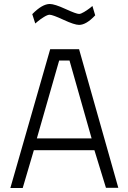

<svg xmlns="http://www.w3.org/2000/svg" viewBox="-20 -944 644 964"><path d="M32 0 232 -697H377L574 -1H512L454 -190H150L94 0ZM277 -640 165 -249H440L329 -640ZM444 -914 458 -867Q413 -819 377 -819Q354 -819 299 -844.5Q244 -870 229 -870Q219 -870 201 -859Q183 -848 170 -837L157 -826L142 -873Q192 -924 230 -924Q254 -924 308.5 -899Q363 -874 377 -874Q386 -874 402.5 -884Q419 -894 432 -904Z"/></svg>

Font: TitilliumText22L Lt
Style: Thin
Weight: 300
Designer: Campivisivi
Foundry: Campivisivi
Version: 1.000